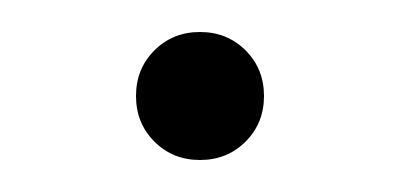

<svg xmlns="http://www.w3.org/2000/svg" viewBox="-20 -349 250 120"><path d="M105 -249Q88 -249 76.5 -260.5Q65 -272 65 -289Q65 -306 76.5 -317.5Q88 -329 105 -329Q122 -329 133.5 -317.5Q145 -306 145 -289Q145 -272 133.5 -260.5Q122 -249 105 -249Z"/></svg>

Font: M PLUS 2 ExtraLight
Style: Regular
Weight: 250
Designer: Coji Morishita
Foundry: UNDERFOREST DESIGN
Version: Version 1.001